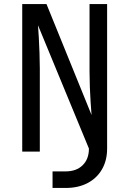

<svg xmlns="http://www.w3.org/2000/svg" viewBox="-20 -750 640 950"><path d="M240 180V98H305Q358 98 389 67.5Q420 37 420 -15L168 -625Q170 -601 172 -564.5Q174 -528 175.5 -487.5Q177 -447 177 -410V0H90V-730H210L433 -181Q431 -206 428.5 -242.5Q426 -279 424.5 -320Q423 -361 423 -397V-730H510V-15Q510 44 484.5 88Q459 132 413 156Q367 180 305 180Z"/></svg>

Font: JetBrains Mono Zero
Style: Regular-Zero
Weight: 400
Designer: Philipp Nurullin, Konstantin Bulenkov
Foundry: JetBrains
Version: Version 2.211